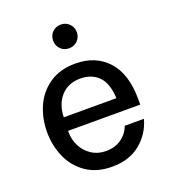

<svg xmlns="http://www.w3.org/2000/svg" viewBox="-137 -851 856 960"><g transform="rotate(-20 290.5 -371.0)"><path d="M48 -267Q48 -338 75 -400.5Q102 -463 158.5 -502Q215 -541 297 -541Q405 -541 469 -470.5Q533 -400 533 -266V-237H149V-230Q149 -190 167 -155Q185 -120 218 -98.5Q251 -77 294 -77Q341 -77 375 -100.5Q409 -124 424 -164H526Q506 -90 447 -41.5Q388 7 296 7Q214 7 158 -32Q102 -71 75 -133.5Q48 -196 48 -267ZM432 -308Q428 -389 391.5 -425.5Q355 -462 295 -462Q231 -462 192.5 -420Q154 -378 152 -308ZM233 -686Q233 -713 251 -731Q269 -749 296 -749Q323 -749 341 -730.5Q359 -712 359 -686Q359 -660 341 -641.5Q323 -623 296 -623Q269 -623 251 -641Q233 -659 233 -686Z"/></g></svg>

Font: Be Vietnam Medium
Style: Regular
Weight: 500
Designer: Gabriel Lam
Foundry: TypeRant
Version: Version 4.000